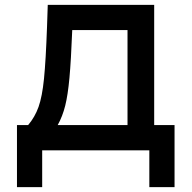

<svg xmlns="http://www.w3.org/2000/svg" viewBox="-20 -620 790 792"><path d="M50 -104H96Q124 -137 139 -179Q154 -221 161.5 -295.5Q169 -370 174 -510Q176 -555 177 -600H616V-104H700V152H596V0H154V152H50ZM506 -104V-496H278Q273 -370 266.5 -299Q260 -228 249 -184Q238 -140 218 -104Z"/></svg>

Font: Martian Mono Custom sWd Rg
Style: Regular
Weight: 400
Width: 6
Monospace: yes
Designer: Alex Havermale
Foundry: Evil Martians
Version: Version 1.000